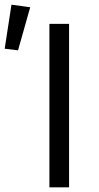

<svg xmlns="http://www.w3.org/2000/svg" viewBox="-103 -800 423 820"><path d="M108 -698H192V0H108ZM-83 -592 -54 -780 26 -769 -26 -585Z"/></svg>

Font: iA Writer Duo V
Style: Regular
Weight: 400
Designer: Mike Abbink, Paul van der Laan, Pieter van Rosmalen, Oliver Reichenstein
Foundry: Information Architects Inc.
Version: Version 2.000